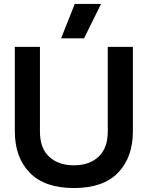

<svg xmlns="http://www.w3.org/2000/svg" viewBox="-20 -936 747 971"><path d="M358 -916H491L405 -742H289ZM55 -272V-699H182V-270Q182 -187 228.5 -143.5Q275 -100 354 -100Q432 -100 478.5 -143.5Q525 -187 525 -270V-699H652V-272Q652 -140 577 -62.5Q502 15 354 15Q206 15 130.5 -62.5Q55 -140 55 -272Z"/></svg>

Font: Prompt Medium
Style: Regular
Weight: 500
Designer: Katatrad Team
Foundry: CadsonDemak
Version: Version 1.000